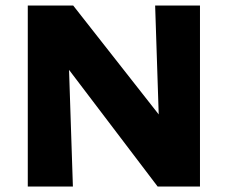

<svg xmlns="http://www.w3.org/2000/svg" viewBox="-20 -678 828 698"><path d="M707 -658V0H553L231 -424L245 0H81V-658H246L557 -262L544 -658Z"/></svg>

Font: Ysabeau Heavy
Style: Regular
Weight: 800
Designer: Christian Thalmann (Catharsis Fonts)
Version: Version 0.003